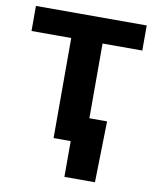

<svg xmlns="http://www.w3.org/2000/svg" viewBox="-80 -608 664 825"><g transform="rotate(10 251.5 -195.0)"><path d="M183.1 0V-436.5H9.8V-545.9H493.2V-436.5H319.8V0ZM257.8 156.2V0H216.8V-110.4H397L391.1 156.2Z"/></g></svg>

Font: Inter
Style: 650
Weight: 650
Designer: Rasmus Andersson
Foundry: rsms
Version: Version 4.001;git-66647c0bb